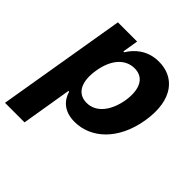

<svg xmlns="http://www.w3.org/2000/svg" viewBox="-218 -701 1053 1053"><g transform="rotate(45 308.0 -174.5)"><path d="M-18.1 204.5H133.5L181.8 -87.4H187.5C200.3 -41.9 237.2 8.9 325.6 8.9C449.9 8.9 563.6 -89.5 593.8 -272C624.6 -459.5 539.4 -552.6 419.7 -552.6C328.1 -552.6 274.9 -498.2 248.2 -453.8H241.5L256.7 -545.5H107.6ZM210.2 -272.7C225.5 -370 277.3 -432.2 350.9 -432.2C425.8 -432.2 454.2 -367.2 439.3 -272.7C422.6 -177.6 372.2 -111.5 298.3 -111.5C225.1 -111.5 194.2 -175.4 210.2 -272.7Z"/></g></svg>

Font: Magic Ui Pro
Style: Bold Italic
Weight: 700
Italic angle: -9.39999°
Designer: Stefan Endress, Andreas Faust
Version: Version 1.000;FEAKit 1.0